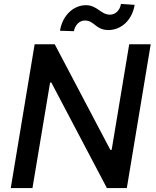

<svg xmlns="http://www.w3.org/2000/svg" viewBox="-20 -951 787 971"><path d="M353.7 -793.3C359.4 -824.2 382.1 -847.3 408.4 -847.3C458.8 -847.3 462.4 -799 529.1 -799C591.6 -799.4 648.1 -847.3 660.9 -926.5L591.6 -931.1C587.4 -900.2 563.9 -876.8 536.9 -876.8C489.3 -876.8 472.3 -924.7 414.4 -924.7C352.3 -924.7 295.8 -873.9 283.4 -795.5ZM742.2 -727.3H633.5L544.7 -193.2H538L256.7 -727.3H155.2L34.4 0H144.2L233.3 -533.4H239.7L520.6 0H621.4Z"/></svg>

Font: TID UI Medium
Style: Italic
Weight: 500
Italic angle: -9.39999°
Designer: The TID Project Authors
Foundry: Bakken & Bæck
Version: Version 1.001;hotconv 1.0.109;makeotfexe 2.5.65596